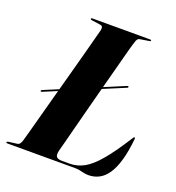

<svg xmlns="http://www.w3.org/2000/svg" viewBox="-146 -803 839 917"><g transform="rotate(20 274.0 -345.0)"><path d="M53.5 -290Q53 -292.5 54.8 -294Q56.5 -295.5 59 -296.5L434.5 -454Q437.5 -455 439.2 -454.5Q441 -454 441 -452.5Q442 -450.5 440.8 -448.5Q439.5 -446.5 436.5 -445.5L60.5 -288Q58 -287.5 56 -287.8Q54 -288 53.5 -290ZM334.5 0H-9.5Q-13 0 -14.5 -0.8Q-16 -1.5 -16 -3.5Q-16 -6 -14.2 -7.2Q-12.5 -8.5 -9 -9L33.5 -14.5Q43 -15.5 48 -22Q53 -28.5 56 -38.5Q59.5 -50.5 69.8 -87.8Q80 -125 94.2 -178Q108.5 -231 125 -291.8Q141.5 -352.5 158 -413Q174.5 -473.5 188.5 -525.8Q202.5 -578 212 -614.2Q221.5 -650.5 224.5 -661.5Q226.5 -673 223.5 -678.5Q220.5 -684 209.5 -685L167.5 -691Q164 -691.5 162.5 -692.8Q161 -694 161 -695.5Q161 -698 162.8 -699Q164.5 -700 167.5 -700H461Q464 -700 465.5 -699.2Q467 -698.5 467 -696.5Q467 -695 465.8 -693.5Q464.5 -692 460 -691.5L416 -684.5Q408 -684 403 -678Q398 -672 395.5 -661.5Q391.5 -651 382 -615.8Q372.5 -580.5 359 -529.2Q345.5 -478 329.8 -419Q314 -360 298.5 -300.5Q283 -241 269.5 -189.2Q256 -137.5 246.8 -101.5Q237.5 -65.5 234 -53.5Q228 -29 235.2 -20Q242.5 -11 264 -11H302.5Q341.5 -11 376.2 -30.5Q411 -50 450.5 -96.8Q490 -143.5 542.5 -226.5Q545 -231 546.8 -233Q548.5 -235 550.5 -235Q552.5 -235 553.5 -232.8Q554.5 -230.5 554 -226Q547.5 -161.5 534.2 -116.2Q521 -71 502 -43.2Q483 -15.5 458.5 -2.8Q434 10 404.5 10Q392.5 10 381.5 7.5Q370.5 5 359.2 2.5Q348 0 334.5 0Z"/></g></svg>

Font: Fraunces 120pt
Style: Bold Italic
Weight: 700
Italic angle: -16°
Version: Version 1.000;[b76b70a41]